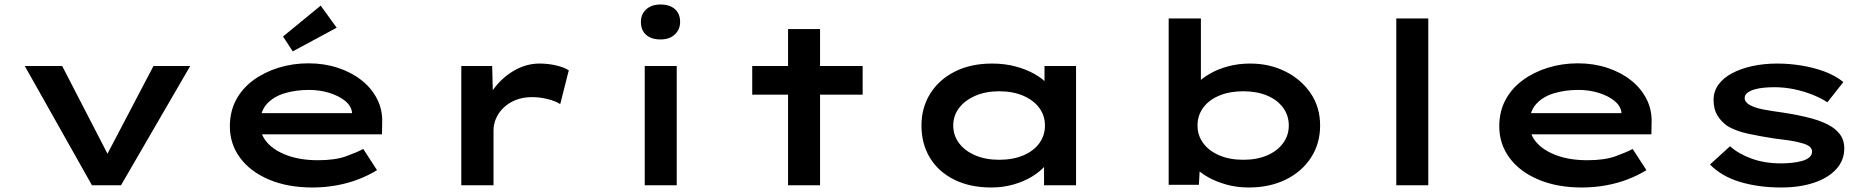

<svg xmlns="http://www.w3.org/2000/svg" viewBox="-20 -822 8316 852"><path d="M388 0 90 -529H256L477 -101L434 -96L661 -529H824L517 0Z M1366 10Q1257 10 1174 -25Q1091 -60 1045.5 -121.5Q1000 -183 1000 -261Q1000 -327 1027.5 -378.5Q1055 -430 1104 -466Q1153 -502 1216 -521.5Q1279 -541 1349 -541Q1418 -541 1478 -521.5Q1538 -502 1583 -467Q1628 -432 1653 -383.5Q1678 -335 1676 -277L1675 -226H1110L1087 -320H1558L1542 -302V-324Q1538 -353 1510.5 -375Q1483 -397 1441 -410Q1399 -423 1351 -423Q1292 -423 1242.5 -408Q1193 -393 1163.5 -360Q1134 -327 1134 -272Q1134 -225 1166 -189Q1198 -153 1256 -132Q1314 -111 1391 -111Q1468 -111 1517 -129Q1566 -147 1592 -161L1653 -67Q1618 -45 1572 -27Q1526 -9 1473.5 0.5Q1421 10 1366 10ZM1279 -594 1236 -660 1403 -797 1474 -699Z M2027 0V-529H2164L2169 -333L2125 -334Q2141 -391 2179 -438Q2217 -485 2268 -512.5Q2319 -540 2374 -540Q2411 -540 2446.5 -532Q2482 -524 2504 -510L2466 -360Q2445 -374 2409.5 -382.5Q2374 -391 2342 -391Q2300 -391 2268 -378Q2236 -365 2214 -343.5Q2192 -322 2181 -296Q2170 -270 2170 -244V0Z M2841 0V-529H2983V0ZM2911 -647Q2870 -647 2847 -667.5Q2824 -688 2824 -725Q2824 -759 2847.5 -780.5Q2871 -802 2911 -802Q2952 -802 2975 -781.5Q2998 -761 2998 -725Q2998 -691 2974.5 -669Q2951 -647 2911 -647Z M3477 0V-693H3619V0ZM3318 -402V-529H3808V-402Z M4379 10Q4284 10 4214 -25Q4144 -60 4106.5 -122Q4069 -184 4069 -265Q4069 -345 4108.5 -407.5Q4148 -470 4218.5 -505Q4289 -540 4382 -540Q4439 -540 4487 -527Q4535 -514 4571 -493.5Q4607 -473 4628 -449.5Q4649 -426 4652 -405L4615 -400V-529H4755V0H4613V-147L4641 -135Q4639 -111 4617.5 -86Q4596 -61 4560.5 -39Q4525 -17 4478 -3.5Q4431 10 4379 10ZM4414 -113Q4475 -113 4521 -132.5Q4567 -152 4592 -186.5Q4617 -221 4617 -265Q4617 -309 4592 -343Q4567 -377 4521 -397Q4475 -417 4414 -417Q4354 -417 4308 -397Q4262 -377 4236 -343Q4210 -309 4210 -265Q4210 -221 4236 -186.5Q4262 -152 4308 -132.5Q4354 -113 4414 -113Z M5521 10Q5468 10 5422 -3Q5376 -16 5340.5 -36Q5305 -56 5283 -80Q5261 -104 5255 -124L5307 -126L5300 -2H5166V-740H5309V-405L5261 -406Q5268 -427 5290.5 -450.5Q5313 -474 5348 -494.5Q5383 -515 5429 -527.5Q5475 -540 5528 -540Q5614 -540 5684.5 -504.5Q5755 -469 5796.5 -407.5Q5838 -346 5838 -265Q5838 -185 5797.5 -122.5Q5757 -60 5685.5 -25Q5614 10 5521 10ZM5497 -113Q5558 -113 5603 -132.5Q5648 -152 5673.5 -186.5Q5699 -221 5699 -265Q5699 -310 5673.5 -344.5Q5648 -379 5602.5 -398Q5557 -417 5497 -417Q5437 -417 5391 -398Q5345 -379 5319.5 -344.5Q5294 -310 5294 -265Q5294 -221 5319.5 -186.5Q5345 -152 5391 -132.5Q5437 -113 5497 -113Z M6176 0V-740H6318V0Z M6999 10Q6890 10 6807 -25Q6724 -60 6678.5 -121.5Q6633 -183 6633 -261Q6633 -327 6660.5 -378.5Q6688 -430 6737 -466Q6786 -502 6849 -521.5Q6912 -541 6982 -541Q7051 -541 7111 -521.5Q7171 -502 7216 -467Q7261 -432 7286 -383.5Q7311 -335 7309 -277L7308 -226H6743L6720 -320H7191L7175 -302V-324Q7171 -353 7143.5 -375Q7116 -397 7074 -410Q7032 -423 6984 -423Q6925 -423 6875.5 -408Q6826 -393 6796.5 -360Q6767 -327 6767 -272Q6767 -225 6799 -189Q6831 -153 6889 -132Q6947 -111 7024 -111Q7101 -111 7150 -129Q7199 -147 7225 -161L7286 -67Q7251 -45 7205 -27Q7159 -9 7106.5 0.5Q7054 10 6999 10Z M7884 10Q7784 10 7702 -14.5Q7620 -39 7568 -92L7657 -173Q7695 -139 7753 -118Q7811 -97 7884 -97Q7907 -97 7931 -99.5Q7955 -102 7975.5 -107.5Q7996 -113 8008.5 -123.5Q8021 -134 8021 -150Q8021 -174 7979 -186Q7953 -194 7918.5 -199Q7884 -204 7850 -208Q7785 -218 7733.5 -229.5Q7682 -241 7645 -263Q7617 -283 7600.5 -310.5Q7584 -338 7584 -379Q7584 -417 7606 -447Q7628 -477 7667 -497.5Q7706 -518 7757 -529Q7808 -540 7867 -540Q7918 -540 7972 -531.5Q8026 -523 8075 -505Q8124 -487 8160 -458L8089 -368Q8062 -386 8023.5 -401.5Q7985 -417 7941.5 -426Q7898 -435 7854 -435Q7832 -435 7809 -433Q7786 -431 7766.5 -425.5Q7747 -420 7734.5 -410.5Q7722 -401 7722 -387Q7722 -378 7727.5 -370.5Q7733 -363 7743 -357Q7765 -344 7803.5 -336.5Q7842 -329 7888 -323Q7961 -312 8017 -297Q8073 -282 8109 -259Q8136 -241 8150 -218Q8164 -195 8164 -164Q8164 -110 8128 -71Q8092 -32 8029 -11Q7966 10 7884 10Z"/></svg>

Font: Lexend Zetta SemiBold
Style: Regular
Weight: 600
Designer: Bonnie Shaver-Troup, Thomas Jockin
Foundry: Lexend
Version: Version 1.007